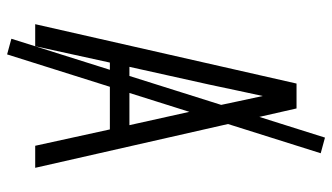

<svg xmlns="http://www.w3.org/2000/svg" viewBox="-217 -638 934 540"><g transform="rotate(90 250.0 -368.0)"><path d="M48 0 215 -735H285L452 0H390L344 -210H156L110 0ZM168 -265H332L282 -490Q274 -528 266 -565.5Q258 -603 250 -640Q242 -603 234 -565.5Q226 -528 218 -490ZM133 79 89 67 367 -815 411 -803Z"/></g></svg>

Font: Iosevka Term Light
Style: Regular
Weight: 300
Monospace: yes
Designer: Belleve Invis
Foundry: Belleve Invis
Version: Version 9.0.1; ttfautohint (v1.8.3)